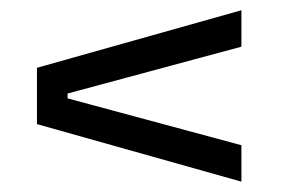

<svg xmlns="http://www.w3.org/2000/svg" viewBox="-20 -497 556 373"><path d="M111.3 -315.3V-305.9L449 -214.9V-144.1L51.8 -255.9V-365.3L449 -477.1V-406.3Z"/></svg>

Font: Anek Bangla Medium
Style: Regular
Weight: 500
Designer: Sulekha Rajkumar (Bangla), Yesha Goshar (Latin)
Foundry: Ek Type
Version: Version 1.003